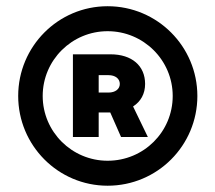

<svg xmlns="http://www.w3.org/2000/svg" viewBox="-20 -757 682 608"><path d="M320.8 -168.9C478.5 -168.9 605 -296.4 605 -453.1C605 -609.9 478 -737.3 320.8 -737.3C164.1 -737.3 37.6 -609.9 37.6 -453.1C37.6 -296.4 164.1 -168.9 320.8 -168.9ZM320.8 -248C207.5 -248 115.2 -339.8 115.2 -453.1C115.2 -566.4 207.5 -658.2 320.8 -658.2C434.6 -658.2 526.9 -566.4 526.9 -453.1C526.9 -339.4 435.1 -248 320.8 -248ZM363.3 -323.2H448.2L401.4 -419.9C425.8 -435.5 439.5 -460 439.5 -491.2C439.5 -548.8 397.5 -585 330.1 -585H210.9V-323.2H292.5V-400.9H325.7H329.1ZM292.5 -463.9V-519H323.7C345.2 -519 359.4 -507.8 359.4 -491.2C359.4 -475.1 345.2 -463.9 323.7 -463.9Z"/></svg>

Font: Raveo Display Display ExtraBold
Style: Regular
Weight: 800
Designer: Jakub Foglar, Rasmus Andersson (Inter)
Foundry: Jakubfoglar.com
Version: Version 1.100;Glyphs 3.2.3 (3260)